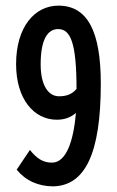

<svg xmlns="http://www.w3.org/2000/svg" viewBox="-20 -649 415 680"><path d="M169 11C280 8 337 -102 337 -353C337 -538 290 -629 187 -629C103 -629 37 -554 37 -422C37 -297 101 -225 181 -225C209 -225 230 -233 249 -249C240 -147 214 -73 164 -73C132 -73 110 -88 86 -118L39 -48C72 -8 117 11 169 11ZM124 -421C124 -508 148 -546 186 -546C230 -546 251 -497 251 -334C235 -315 215 -308 189 -308C151 -308 124 -347 124 -421Z"/></svg>

Font: Inconsolata Condensed
Style: Bold
Weight: 700
Width: 3
Monospace: yes
Designer: Raph Levien, Cyreal, Brenton Simpson
Foundry: Raph Levien, Cyreal, Google
Version: Version 3.100